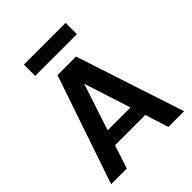

<svg xmlns="http://www.w3.org/2000/svg" viewBox="-228 -954 1083 1083"><g transform="rotate(-45 313.0 -412.5)"><path d="M151 -735V-825H484V-735ZM22 0 243 -649H391L604 0H479L434 -140H193L147 0ZM223 -229H405L315 -508Z"/></g></svg>

Font: Karmilla
Style: Bold
Weight: 700
Designer: Jonathan Pinhorn
Version: Version 1.000